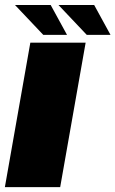

<svg xmlns="http://www.w3.org/2000/svg" viewBox="-37 -768 474 788"><path d="M-17 0H210L314.5 -593H87.5ZM319 -625H416.5L349.5 -747.5H203ZM140.5 -625H238L171 -747.5H24.5Z"/></svg>

Font: Anybody Thin Black
Style: Italic
Weight: 900
Italic angle: -10°
Version: Version 1.113;gftools[0.9.25]